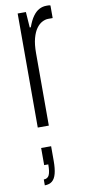

<svg xmlns="http://www.w3.org/2000/svg" viewBox="-91 -573 391 872"><g transform="rotate(-10 104.5 -137.0)"><path d="M56 0V-526H94L99 -454H104Q115 -485 128.5 -503.5Q142 -522 157.5 -530Q173 -538 190 -538Q196 -538 200 -538Q204 -538 209 -536V-478H188Q175 -478 160.5 -470.5Q146 -463 134 -446.5Q122 -430 114.5 -402.5Q107 -375 107 -334V0ZM42 264V237Q60 237 67 222Q74 207 74 173H55V94H101V162Q101 197 95 220Q89 243 76 253.5Q63 264 42 264Z"/></g></svg>

Font: Archivo ExtraCondensed ExtraLight
Style: Regular
Weight: 250
Width: 2
Designer: Hector Gatti
Foundry: Omnibus-Type
Version: Version 2.001